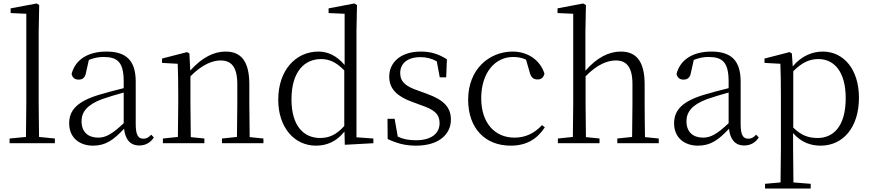

<svg xmlns="http://www.w3.org/2000/svg" viewBox="-20 -822 5000 1102"><path d="M128 0H295V-27L204 -36L202 -227V-639L205 -793L190 -802L41 -774V-747L131 -743V-227L129 -36L35 -27V0Z M779 13C814 13 843 -2 863 -33L848 -49C832 -32 820 -26 803 -26C774 -26 759 -45 759 -111V-354C759 -476 703 -526 591 -526C484 -526 412 -479 391 -398C395 -377 409 -365 431 -365C454 -365 469 -376 474 -407L490 -478C519 -490 547 -495 574 -495C654 -495 690 -466 690 -354V-316C645 -305 596 -292 552 -279C424 -241 377 -190 377 -114C377 -31 437 14 514 14C586 14 631 -18 692 -83C699 -23 726 13 779 13ZM690 -115C624 -52 586 -32 544 -32C486 -32 448 -64 448 -126C448 -179 480 -221 566 -253C603 -266 647 -279 690 -291Z M1339 0H1492V-27L1413 -35L1411 -227V-338C1411 -474 1361 -526 1275 -526C1209 -526 1141 -494 1072 -417L1067 -515L1054 -523L910 -486V-461L1000 -456C1002 -406 1003 -353 1003 -285V-227L1001 -36L915 -27V0H1153V-27L1075 -35L1073 -227V-384C1143 -455 1203 -475 1246 -475C1306 -475 1342 -440 1342 -339V-227L1340 -36L1254 -27V0Z M1959 9 2123 0V-27L2026 -34V-643L2029 -793L2014 -802L1866 -774V-747L1958 -743V-449C1911 -504 1860 -526 1808 -526C1678 -526 1577 -420 1577 -249C1577 -93 1667 14 1794 14C1857 14 1913 -11 1957 -67ZM1956 -99C1911 -49 1870 -30 1817 -30C1723 -30 1653 -100 1653 -251C1653 -414 1730 -483 1823 -483C1871 -483 1911 -464 1956 -418Z M2368 14C2501 14 2568 -53 2568 -135C2568 -204 2530 -248 2429 -284L2380 -302C2308 -326 2277 -353 2277 -403C2277 -456 2316 -494 2394 -494C2426 -494 2456 -487 2487 -470L2504 -378H2541L2545 -482C2496 -512 2454 -526 2395 -526C2279 -526 2214 -463 2214 -382C2214 -309 2264 -267 2344 -238L2395 -219C2477 -192 2503 -164 2503 -115C2503 -57 2457 -17 2367 -17C2324 -17 2292 -24 2263 -38L2245 -140H2204L2205 -24C2259 1 2305 14 2368 14Z M2911 14C3004 14 3063 -25 3107 -91L3091 -104C3046 -55 2993 -32 2933 -32C2821 -32 2742 -115 2742 -258C2742 -404 2821 -495 2925 -495C2950 -495 2974 -491 2999 -480L3020 -408C3027 -379 3040 -366 3066 -366C3086 -366 3099 -376 3105 -399C3081 -477 3009 -526 2923 -526C2789 -526 2667 -426 2667 -250C2667 -85 2765 14 2911 14Z M3607 0H3761V-27L3682 -35C3681 -90 3680 -172 3680 -227V-337C3680 -474 3629 -526 3543 -526C3476 -526 3407 -493 3340 -416V-639L3343 -793L3327 -802L3180 -774V-747L3270 -743V-227L3268 -36L3182 -27V0H3421V-27L3343 -35L3341 -227V-384C3410 -455 3470 -475 3514 -475C3574 -475 3610 -440 3610 -339V-227L3608 -36L3523 -27V0Z M4251 13C4286 13 4315 -2 4335 -33L4320 -49C4304 -32 4292 -26 4275 -26C4246 -26 4231 -45 4231 -111V-354C4231 -476 4175 -526 4063 -526C3956 -526 3884 -479 3863 -398C3867 -377 3881 -365 3903 -365C3926 -365 3941 -376 3946 -407L3962 -478C3991 -490 4019 -495 4046 -495C4126 -495 4162 -466 4162 -354V-316C4117 -305 4068 -292 4024 -279C3896 -241 3849 -190 3849 -114C3849 -31 3909 14 3986 14C4058 14 4103 -18 4164 -83C4171 -23 4198 13 4251 13ZM4162 -115C4096 -52 4058 -32 4016 -32C3958 -32 3920 -64 3920 -126C3920 -179 3952 -221 4038 -253C4075 -266 4119 -279 4162 -291Z M4690 14C4819 14 4910 -91 4910 -261C4910 -422 4824 -526 4702 -526C4643 -526 4580 -501 4530 -441L4525 -515L4512 -523L4368 -486V-461L4459 -456C4461 -406 4462 -351 4462 -282V30L4460 225L4371 233V260H4633V233L4534 225L4532 30V-58C4580 -3 4636 14 4690 14ZM4533 -413C4586 -467 4631 -483 4677 -483C4769 -483 4834 -409 4834 -259C4834 -94 4761 -30 4673 -30C4621 -30 4579 -44 4533 -90Z"/></svg>

Font: Noto Serif KR Light
Style: Regular
Weight: 300
Designer: Ryoko NISHIZUKA 西塚涼子 (kana & ideographs); Frank Grießhammer (Latin, Greek & Cyrillic); Wenlong ZHANG 张文龙 (bopomofo); San
Foundry: Adobe
Version: Version 2.001;hotconv 1.1.0;makeotfexe 2.6.0